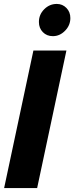

<svg xmlns="http://www.w3.org/2000/svg" viewBox="-20 -957 378 977"><path d="M1 0 150 -700H318L169 0ZM249 -773Q218 -773 198 -793.5Q178 -814 178 -845Q178 -883 205 -910Q232 -937 269 -937Q298 -937 318 -916.5Q338 -896 338 -865Q338 -828 311 -800.5Q284 -773 249 -773Z"/></svg>

Font: Red Hat Display Black
Style: Italic
Weight: 900
Italic angle: -12°
Designer: Pentagram, MCKL
Foundry: Pentagram, MCKL
Version: Version 1.023; ttfautohint (v1.8.3)